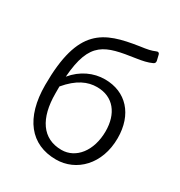

<svg xmlns="http://www.w3.org/2000/svg" viewBox="-166 -804 872 931"><g transform="rotate(30 270.0 -339.0)"><path d="M293.9 -445.3C230.5 -445.3 168 -417 122.1 -361.3C137.7 -568.4 212.9 -585 372.1 -608.4C406.2 -613.3 432.6 -619.1 456.1 -629.9C464.8 -633.8 467.8 -639.6 465.8 -649.4L459 -677.7C457 -688.5 449.2 -691.4 439.5 -686.5C418.9 -677.7 401.4 -673.8 358.4 -668C172.9 -639.6 55.7 -595.7 55.7 -276.4C55.7 -92.8 138.7 10.7 281.2 10.7C394.5 10.7 489.3 -82 489.3 -228.5C489.3 -361.3 412.1 -445.3 293.9 -445.3ZM281.2 -43C173.8 -43 119.1 -127 119.1 -265.6V-304.7C174.8 -371.1 227.5 -393.6 279.3 -393.6C371.1 -393.6 421.9 -326.2 421.9 -228.5C421.9 -118.2 361.3 -43 281.2 -43Z"/></g></svg>

Font: Ed Sans Neue Light
Style: Regular
Weight: 300
Designer: Stephen Hutchings
Version: Version 1.004;PS 001.004;hotconv 1.0.88;makeotf.lib2.5.64775